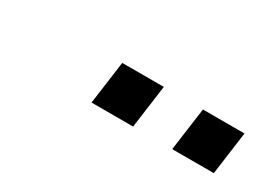

<svg xmlns="http://www.w3.org/2000/svg" viewBox="-21 -854 461 340"><g transform="rotate(30 209.0 -684.0)"><path d="M156 -640 168 -728H253L241 -640ZM321 -640 333 -728H418L406 -640Z"/></g></svg>

Font: Plus Jakarta Sans Light
Style: Italic
Weight: 300
Italic angle: -8°
Designer: Gumpita Rahayu
Foundry: Tokotype
Version: Version 2.071; ttfautohint (v1.8.4.7-5d5b);gftools[0.9.29]